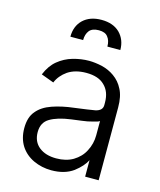

<svg xmlns="http://www.w3.org/2000/svg" viewBox="-116 -849 788 947"><g transform="rotate(15 278.0 -375.5)"><path d="M144 -5Q102 -25 78 -62Q54 -100 54 -152Q54 -208 81 -239Q107 -271 156 -288Q205 -305 266 -312Q336 -321 370 -327Q406 -335 406 -363V-376Q406 -432 373 -463Q342 -494 280 -494Q224 -494 186 -469Q149 -443 134 -406L69 -430Q89 -478 121 -504Q154 -531 195 -543Q237 -555 278 -555Q307 -555 344 -547Q380 -538 408 -518Q439 -496 456 -462Q475 -427 475 -370V2H406V-84H407Q390 -49 348 -17Q304 15 236 15Q187 15 144 -5ZM330 -69Q368 -92 386 -128Q406 -166 406 -209V-282Q401 -277 375 -271Q347 -263 319 -260Q277 -254 266 -253Q198 -244 160 -221Q123 -199 123 -150Q123 -101 157 -74Q190 -48 244 -48Q294 -48 330 -69ZM191 -733Q226 -766 285 -766Q344 -766 378 -733Q412 -699 412 -646H346Q346 -677 331 -695Q318 -713 285 -713Q252 -713 237 -695Q222 -676 222 -646H157Q157 -700 191 -733Z"/></g></svg>

Font: Sinter Normal
Style: Regular
Weight: 350
Foundry: Adobe & rsms
Version: Version 1.000